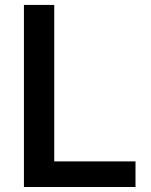

<svg xmlns="http://www.w3.org/2000/svg" viewBox="-20 -747 605 767"><path d="M75.6 0H521.3V-102.3H196.7V-727.3H75.6Z"/></svg>

Font: Magic Ui Pro Semi Bold
Style: Regular
Weight: 600
Designer: Stefan Endress, Andreas Faust
Version: Version 1.000;FEAKit 1.0